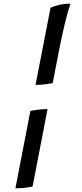

<svg xmlns="http://www.w3.org/2000/svg" viewBox="-20 -820 442 1040"><path d="M172.5 -360 253.5 -777Q266.5 -785 296.5 -792.5Q326.5 -800 361.5 -800Q346.5 -755.5 332.5 -697.5Q318.5 -639.5 301.5 -556L265.5 -370Q240.5 -365 218.2 -362.5Q196 -360 172.5 -360ZM63.5 200 144.5 -219Q168.5 -224 191.5 -226.5Q214.5 -229 237.5 -229L156.5 190Q146.5 193 121.2 196.5Q96 200 63.5 200Z"/></svg>

Font: Texturina Medium
Style: Italic
Weight: 500
Italic angle: -11°
Designer: Guillermo Torres Carreño
Foundry: Omnibus-Type
Version: Version 1.002